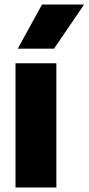

<svg xmlns="http://www.w3.org/2000/svg" viewBox="-20 -828 392 848"><path d="M48.5 0V-548.5H229V0ZM58.5 -613 165.5 -808H351.5L218.5 -613Z"/></svg>

Font: Encode Sans SmCnd XBd
Style: Regular
Weight: 800
Width: 4
Designer: Multiple Designers
Foundry: Impallari Type
Version: Version 3.002; ttfautohint (v1.8.3) -l 8 -r 50 -G 200 -x 14 